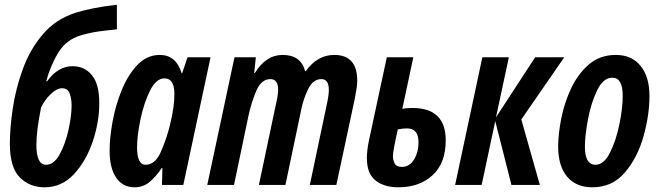

<svg xmlns="http://www.w3.org/2000/svg" viewBox="-20 -788 2808 818"><path d="M403 -348Q403 -430 371.5 -468Q340 -506 289 -506Q227 -506 181 -442H177Q196 -512 229.5 -565.5Q263 -619 323 -637Q364 -649 400 -654Q436 -659 478 -663V-768Q419 -761 375 -752Q331 -743 303 -734Q218 -707 163 -642.5Q108 -578 77.5 -494.5Q47 -411 34.5 -326.5Q22 -242 22 -176Q22 -75 64 -32.5Q106 10 170 10Q243 10 295 -46Q347 -102 375 -185Q403 -268 403 -348ZM135 -171Q135 -231 155 -330Q170 -362 196 -387Q222 -412 244 -412Q269 -412 277 -389.5Q285 -367 285 -339Q285 -295 272 -235.5Q259 -176 234.5 -131Q210 -86 176 -86Q135 -86 135 -171Z M564 -160Q564 -210 578.5 -279.5Q593 -349 619 -401.5Q645 -454 681 -454Q723 -454 723 -387Q723 -362 719 -331Q715 -300 703 -251Q689 -195 665 -140.5Q641 -86 600 -86Q564 -86 564 -160ZM669 -72H672L670 0H761L877 -544H779L756 -476H754Q730 -554 661 -554Q606 -554 565.5 -511.5Q525 -469 498.5 -404Q472 -339 459.5 -269.5Q447 -200 447 -146Q447 -72 475 -31Q503 10 553 10Q590 10 617 -12.5Q644 -35 669 -72Z M977 0 1038 -292Q1050 -349 1071.5 -400Q1093 -451 1132 -451Q1165 -451 1165 -406Q1165 -383 1155 -341L1083 0H1196L1264 -324Q1273 -368 1293.5 -409.5Q1314 -451 1349 -451Q1381 -451 1381 -405Q1381 -381 1371 -337L1300 0H1413L1491 -365Q1495 -386 1498.5 -407Q1502 -428 1502 -444Q1502 -554 1404 -554Q1332 -554 1283 -485H1280Q1262 -554 1184 -554Q1113 -554 1066 -477H1063L1070 -544H979L863 0Z M1879 -190Q1879 -328 1737 -328Q1708 -328 1694 -324L1741 -544H1628L1552 -190Q1547 -166 1545 -147.5Q1543 -129 1543 -115Q1543 -48 1580 -19Q1617 10 1677 10Q1767 10 1823 -41.5Q1879 -93 1879 -190ZM1654 -124Q1654 -144 1675 -237Q1699 -241 1714 -241Q1763 -241 1763 -182Q1763 -140 1744 -108.5Q1725 -77 1692 -77Q1669 -77 1661.5 -91.5Q1654 -106 1654 -124Z M2032 0 2090 -272 2159 0H2280L2201 -279L2384 -544H2260L2093 -288L2148 -544H2035L1919 0Z M2747 -379Q2747 -461 2709 -507.5Q2671 -554 2604 -554Q2536 -554 2489 -513.5Q2442 -473 2413 -411Q2384 -349 2371 -282.5Q2358 -216 2358 -164Q2358 -81 2396 -35.5Q2434 10 2504 10Q2589 10 2643 -54Q2697 -118 2722 -208.5Q2747 -299 2747 -379ZM2472 -163Q2472 -210 2485 -279.5Q2498 -349 2524 -403Q2550 -457 2589 -457Q2633 -457 2633 -380Q2633 -328 2619 -259Q2605 -190 2579 -138Q2553 -86 2517 -86Q2472 -86 2472 -163Z"/></svg>

Font: Noto Sans Display Condensed
Style: Bold Italic
Weight: 700
Width: 3
Designer: Monotype Design team
Foundry: Monotype Imaging Inc.
Version: 1.000